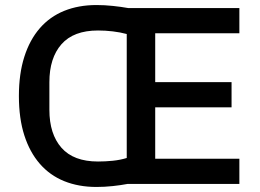

<svg xmlns="http://www.w3.org/2000/svg" viewBox="-20 -730 1030 762"><path d="M486 0Q460 5 427.5 8.5Q395 12 363 12Q292 12 235 -11Q178 -34 138 -80Q98 -126 76.5 -193Q55 -260 55 -349Q55 -437 76.5 -504.5Q98 -572 138 -618Q178 -664 235 -687Q292 -710 363 -710Q395 -710 428 -706.5Q461 -703 489 -698H930V-598H596V-404H899V-304H596V-100H930V0ZM369 -89Q398 -89 427.5 -92Q457 -95 483 -103V-595Q457 -602 427.5 -605.5Q398 -609 369 -609Q272 -609 224 -554.5Q176 -500 176 -404V-294Q176 -198 224 -143.5Q272 -89 369 -89Z"/></svg>

Font: IBM Plex Sans Hebrew Medm
Style: Regular
Weight: 500
Designer: Mike Abbink, Paul van der Laan, Pieter van Rosmalen, Yanek Iontef
Foundry: Bold Monday
Version: Version 1.3